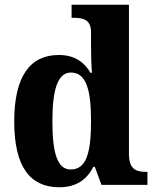

<svg xmlns="http://www.w3.org/2000/svg" viewBox="-20 -780 656 810"><path d="M230 10C303 10 346 -23 374 -76H380L408 0H602V-55H595C551 -55 524 -69 524 -131V-760H282V-705H289C330 -705 364 -698 364 -644V-588C364 -551 365 -505 368 -473H362C336 -516 297 -548 228 -548C108 -548 40 -460 40 -267C40 -75 108 10 230 10ZM278 -65C223 -65 201 -132 201 -268C201 -401 223 -474 279 -474C344 -474 364 -401 364 -269C364 -134 344 -65 278 -65Z"/></svg>

Font: Noto Serif Armenian SemiCondensed
Style: Bold
Weight: 700
Width: 4
Designer: Monotype Design Team
Foundry: Monotype Imaging Inc.
Version: Version 2.008